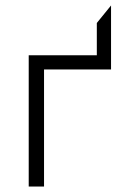

<svg xmlns="http://www.w3.org/2000/svg" viewBox="-20 -682 455 702"><path d="M334 -428V-598L386 -662V-428ZM85 0V-480H386V-428H141V0Z"/></svg>

Font: Geologica-Sharp
Style: Regular
Weight: 100
Designer: Sindre Bremnes, Frode Helland
Foundry: Monokrom Skriftforlag AS
Version: Version 1.010;gftools[0.9.28]